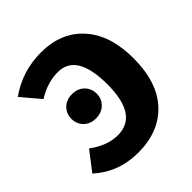

<svg xmlns="http://www.w3.org/2000/svg" viewBox="-198 -850 1004 1004"><g transform="rotate(-45 304.5 -347.5)"><path d="M262 -713Q410 -713 496.5 -617Q583 -521 583 -349Q583 -172 494.5 -77Q406 18 251 18Q107 18 4 -75L85 -180Q162 -122 241 -122Q390 -122 390 -349Q390 -578 252 -578Q174 -578 99 -531L12 -634Q123 -713 262 -713ZM222 -444Q264 -444 290 -418.5Q316 -393 316 -354Q316 -316 289.5 -290.5Q263 -265 222 -265Q181 -265 155 -290.5Q129 -316 129 -354Q129 -393 155 -418.5Q181 -444 222 -444Z"/></g></svg>

Font: FiraGO ExtraBold
Style: Regular
Weight: 800
Designer: bBox Type
Foundry: bBox Type GmbH
Version: Version 1.001;PS 001.001;hotconv 1.0.88;makeotf.lib2.5.64775